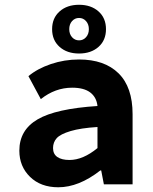

<svg xmlns="http://www.w3.org/2000/svg" viewBox="-20 -772 640 804"><path d="M392.6 -575.7Q361.3 -547.9 311 -547.9Q260.7 -547.9 229.5 -575.7Q198.2 -603.5 198.2 -649.9Q198.2 -696.3 229.5 -724.1Q260.7 -752 311 -752Q361.3 -752 392.6 -724.1Q423.8 -696.3 423.8 -649.9Q423.8 -603.5 392.6 -575.7ZM281.7 -616.2Q293.5 -603 311 -603Q328.6 -603 340.3 -616.2Q352.1 -629.4 352.1 -649.9Q352.1 -670.4 340.3 -683.6Q328.6 -696.8 311 -696.8Q293.5 -696.8 281.7 -683.6Q270 -670.4 270 -649.9Q270 -629.4 281.7 -616.2ZM224.1 12.2Q150.4 12.2 105.7 -31.5Q61 -75.2 61 -141.1Q61 -227.5 137.5 -272.2Q213.9 -316.9 388.2 -328.1Q384.3 -364.7 357.9 -384.8Q331.5 -404.8 282.2 -404.8Q210.9 -404.8 150.9 -356.9L99.1 -453.1Q136.2 -484.4 192.9 -503.7Q249.5 -522.9 311 -522.9Q417.5 -522.9 476.3 -465.1Q535.2 -407.2 535.2 -293.9V0H415L403.8 -58.1H399.9Q310.1 12.2 224.1 12.2ZM271 -102.1Q327.6 -102.1 388.2 -151.9V-240.2Q317.9 -235.8 275.4 -223.1Q232.9 -210.4 217.5 -193.4Q202.1 -176.3 202.1 -151.9Q202.1 -127 220.2 -114.5Q238.3 -102.1 271 -102.1Z"/></svg>

Font: Office Code Pro D Bold
Style: Regular
Weight: 700
Designer: Nathan Rutzky & Paul D. Hunt
Foundry: Adobe Systems Incorporated
Version: Version 1.004;PS 001.004;hotconv 1.0.70;makeotf.lib2.5.58329